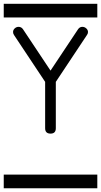

<svg xmlns="http://www.w3.org/2000/svg" viewBox="-20 -714 540 1026"><path d="M0 -620.8V-693.8H500V-620.8ZM0 219.2H500V292.2H0ZM450.2 -542.7Q450.2 -533.9 444.3 -526.4L278.3 -276.6V-28.6Q278.3 0 250 0Q221.2 0 221.2 -28.6V-276.6L55.2 -526.4Q49.8 -533.9 49.8 -542.7Q49.8 -554.2 58.8 -562.4Q67.9 -570.6 79.1 -570.6Q93.8 -570.6 102.5 -558.3L250 -336.7L397.5 -558.3Q406.2 -570.6 420.4 -570.6Q431.6 -570.6 440.9 -562.4Q450.2 -554.2 450.2 -542.7Z"/></svg>

Font: EnergyBar
Style: Regular
Weight: 400
Italic angle: -10°
Version: 1.0 2000-03-28